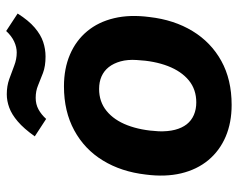

<svg xmlns="http://www.w3.org/2000/svg" viewBox="-96 -682 788 637"><g transform="rotate(-90 298.5 -364.0)"><path d="M268.4 10Q209.6 10 162.9 -9.9Q116.3 -29.9 85.1 -67.4Q54 -105 41.4 -157.5Q28.9 -210 37.4 -275.1Q46.7 -356 83.9 -416.9Q121 -477.9 183.9 -512.1Q246.7 -546.3 329.9 -546.3Q388.7 -546.3 435.2 -526.5Q481.7 -506.7 512.7 -469.5Q543.7 -432.3 556.1 -380.1Q568.6 -328 560 -262.6Q550.7 -181 513.4 -119.7Q476.1 -58.4 414.3 -24.2Q352.4 10 268.4 10ZM276.7 -107.3Q319.7 -107.3 349.9 -132.1Q380.1 -157 397.3 -201.5Q414.4 -246 417.4 -304.9Q419.4 -335.1 412.9 -358.4Q406.4 -381.7 393.9 -397.6Q381.4 -413.4 363.1 -421.6Q344.9 -429.7 321.3 -429.7Q279 -429.7 248.6 -405Q218.1 -380.3 201 -335.8Q183.9 -291.3 180.9 -231.9Q179.9 -201.3 185.9 -178Q191.9 -154.7 204.2 -139Q216.6 -123.3 235.2 -115.3Q253.9 -107.3 276.7 -107.3ZM429 -607.4Q396.9 -607.4 374.4 -615.9Q352 -624.3 333.3 -632.2Q314.6 -640.1 291.9 -640.1Q270.7 -640.1 253.7 -630.9Q236.7 -621.7 221.9 -605.4L164.1 -643.1Q190.1 -679.7 213.6 -699.6Q237 -719.6 259.4 -727.8Q281.9 -736 303.7 -736Q331.1 -736 353.9 -727.9Q376.7 -719.9 398.4 -711.4Q420 -703 442.3 -703Q460 -703 478.4 -711.4Q496.9 -719.9 513.6 -738L571.6 -700Q548.7 -663.7 524.9 -643.4Q501 -623.1 477.4 -615.3Q453.7 -607.4 429 -607.4Z"/></g></svg>

Font: Mona Sans ExtraLight
Style: Italic
Weight: 200
Italic angle: -11.6951°
Designer: Deni Anggara
Foundry: GitHub
Version: Version 2.000